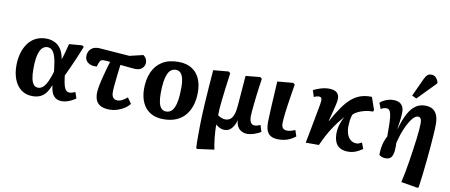

<svg xmlns="http://www.w3.org/2000/svg" viewBox="-84 -1175 4130 1764"><g transform="rotate(10 1981.0 -293.0)"><path d="M241 15Q178 15 134.5 -18Q91 -51 69 -108Q47 -165 47 -236Q47 -297 61.5 -349.5Q76 -402 104.5 -442.5Q133 -483 176 -505.5Q219 -528 276 -528Q306 -528 334 -519Q362 -510 384.5 -491.5Q407 -473 423 -442Q439 -411 447 -366H448Q455 -387 461.5 -410.5Q468 -434 475 -460Q482 -486 489 -514L610 -524L627 -512Q607 -462 585.5 -411.5Q564 -361 543 -314Q522 -267 501 -224L504 -199Q510 -152 518.5 -125.5Q527 -99 540 -87.5Q553 -76 572 -76Q583 -76 596 -80.5Q609 -85 623 -91L643 -34Q627 -22 605.5 -11Q584 0 560.5 7Q537 14 513 14Q485 14 462 2Q439 -10 424.5 -38.5Q410 -67 405 -115H404Q387 -71 365 -42Q343 -13 312.5 1Q282 15 241 15ZM278 -70Q304 -70 325 -90Q346 -110 363.5 -147.5Q381 -185 397 -239L394 -267Q387 -334 375 -374Q363 -414 345 -433Q327 -452 301 -452Q277 -452 259 -438Q241 -424 229 -396Q217 -368 211.5 -328Q206 -288 206 -235Q206 -180 213.5 -143.5Q221 -107 237 -88.5Q253 -70 278 -70Z M963 14Q908 14 876.5 -2.5Q845 -19 832.5 -48Q820 -77 820 -114Q820 -140 827 -179Q834 -218 849 -276.5Q864 -335 889 -419Q871 -421 855 -422Q839 -423 827 -423Q814 -423 804 -416.5Q794 -410 787 -389L775 -355Q747 -352 721.5 -360Q696 -368 680.5 -386.5Q665 -405 665 -434Q665 -476 693.5 -502.5Q722 -529 775 -525L1054 -504L1180 -534Q1200 -519 1207.5 -502.5Q1215 -486 1215 -471Q1215 -438 1193 -416.5Q1171 -395 1133 -395Q1123 -395 1103.5 -396.5Q1084 -398 1055.5 -401Q1027 -404 987 -408Q985 -391 983 -374Q981 -357 979 -340Q977 -323 975 -306.5Q973 -290 971.5 -274Q970 -258 968.5 -243.5Q967 -229 965.5 -215.5Q964 -202 963.5 -189.5Q963 -177 962.5 -167Q962 -157 962 -148Q962 -115 976 -98.5Q990 -82 1016 -82Q1039 -82 1060.5 -93.5Q1082 -105 1107 -126L1145 -72Q1125 -46 1095 -27Q1065 -8 1030.5 3Q996 14 963 14Z M1462 15Q1389 15 1339.5 -15.5Q1290 -46 1264.5 -101.5Q1239 -157 1239 -231Q1239 -317 1268 -384.5Q1297 -452 1357 -490Q1417 -528 1509 -528Q1581 -528 1630.5 -498.5Q1680 -469 1706 -414Q1732 -359 1732 -282Q1732 -219 1716 -165Q1700 -111 1667 -70.5Q1634 -30 1583 -7.5Q1532 15 1462 15ZM1474 -59Q1512 -59 1534 -88.5Q1556 -118 1565.5 -172Q1575 -226 1575 -301Q1575 -349 1567 -382.5Q1559 -416 1542 -434Q1525 -452 1497 -452Q1474 -452 1455 -439Q1436 -426 1423.5 -398Q1411 -370 1404 -325Q1397 -280 1397 -216Q1397 -166 1404.5 -131Q1412 -96 1429.5 -77.5Q1447 -59 1474 -59Z M1817 230 1806 225Q1804 199 1803.5 171Q1803 143 1803.5 106.5Q1804 70 1804 22Q1804 -13 1806 -66Q1808 -119 1812 -187Q1816 -255 1822 -336Q1828 -417 1835 -508L1977 -521L1994 -508Q1982 -423 1974.5 -360Q1967 -297 1961.5 -250.5Q1956 -204 1954 -170Q1952 -136 1952 -108Q1965 -98 1985 -90Q2005 -82 2021 -82Q2050 -82 2069 -96.5Q2088 -111 2099.5 -144Q2111 -177 2115 -230L2137 -508L2272 -521L2289 -508Q2284 -472 2278 -430.5Q2272 -389 2267 -346.5Q2262 -304 2258 -265.5Q2254 -227 2251.5 -197Q2249 -167 2249 -149Q2249 -127 2254 -110Q2259 -93 2270 -83.5Q2281 -74 2299 -74Q2310 -74 2324 -78Q2338 -82 2351 -88L2370 -26Q2356 -18 2340 -10.5Q2324 -3 2307 2.5Q2290 8 2274.5 11Q2259 14 2246 14Q2213 14 2189 0.5Q2165 -13 2152 -37.5Q2139 -62 2138 -94H2137Q2129 -62 2114 -37.5Q2099 -13 2079 0.5Q2059 14 2033 14Q2007 14 1985.5 3Q1964 -8 1950 -21H1949Q1949 4 1951 36.5Q1953 69 1956.5 103Q1960 137 1964.5 165.5Q1969 194 1973 209Z M2536 14Q2498 14 2474 3.5Q2450 -7 2437 -25.5Q2424 -44 2419 -68.5Q2414 -93 2414 -119Q2414 -124 2414 -131.5Q2414 -139 2414.5 -148Q2415 -157 2415.5 -168Q2416 -179 2416.5 -192.5Q2417 -206 2417.5 -222Q2418 -238 2419 -256.5Q2420 -275 2421 -296Q2422 -317 2423.5 -341Q2425 -365 2426.5 -391.5Q2428 -418 2429.5 -447Q2431 -476 2433 -508L2579 -521L2596 -508Q2587 -453 2579 -403.5Q2571 -354 2565 -312.5Q2559 -271 2555 -237Q2551 -203 2549 -178Q2547 -153 2547 -138Q2547 -119 2552.5 -106Q2558 -93 2569.5 -86Q2581 -79 2599 -79Q2617 -79 2636.5 -84.5Q2656 -90 2674 -98L2693 -41Q2670 -23 2645.5 -10.5Q2621 2 2593.5 8Q2566 14 2536 14Z M3185 14Q3139 14 3108.5 -3.5Q3078 -21 3064 -56Q3050 -91 3051 -142Q3052 -167 3057 -190.5Q3062 -214 3071.5 -239Q3081 -264 3096 -294Q3070 -264 3046 -232.5Q3022 -201 2999.5 -166.5Q2977 -132 2955 -91Q2933 -50 2911 0H2788Q2803 -77 2814.5 -138Q2826 -199 2834.5 -245Q2843 -291 2849 -322.5Q2855 -354 2858 -372.5Q2861 -391 2861 -397Q2863 -421 2856.5 -430Q2850 -439 2835 -439Q2826 -439 2814 -436Q2802 -433 2788 -426L2769 -487Q2795 -501 2835 -513.5Q2875 -526 2914 -526Q2963 -526 2987.5 -504.5Q3012 -483 3009 -440Q3009 -427 3002.5 -398Q2996 -369 2985.5 -327.5Q2975 -286 2961 -234H2964Q3007 -312 3045.5 -367Q3084 -422 3124 -456.5Q3164 -491 3210 -506.5Q3256 -522 3314 -520L3354 -404L3348 -389Q3308 -389 3274 -381Q3240 -373 3213.5 -360.5Q3187 -348 3169 -333Q3161 -317 3157 -301.5Q3153 -286 3151 -267.5Q3149 -249 3148 -225Q3146 -182 3157 -147.5Q3168 -113 3191.5 -93.5Q3215 -74 3248 -74Q3259 -74 3271 -78.5Q3283 -83 3297 -91L3318 -34Q3301 -22 3280.5 -11Q3260 0 3236 7Q3212 14 3185 14Z M3870 230 3716 204Q3726 161 3736 109.5Q3746 58 3754.5 2.5Q3763 -53 3771 -107.5Q3779 -162 3785 -211Q3791 -260 3794 -298Q3797 -336 3797 -359Q3797 -388 3788.5 -401.5Q3780 -415 3762 -415Q3749 -415 3735 -405Q3721 -395 3707 -376.5Q3693 -358 3679 -333Q3665 -308 3652 -278Q3639 -248 3628 -214Q3617 -180 3608 -144Q3610 -104 3607.5 -74.5Q3605 -45 3597 -25Q3589 -5 3573.5 4.5Q3558 14 3532 14Q3514 14 3496.5 6.5Q3479 -1 3474 -7Q3474 -45 3479 -77Q3484 -109 3493.5 -136Q3503 -163 3516 -186Q3516 -212 3515.5 -233Q3515 -254 3515 -270Q3515 -286 3515 -299Q3515 -312 3514 -323Q3512 -366 3506.5 -392Q3501 -418 3491 -429Q3481 -440 3462 -440Q3450 -440 3437.5 -436Q3425 -432 3412 -424L3391 -479Q3408 -494 3428.5 -504.5Q3449 -515 3471 -520.5Q3493 -526 3514 -526Q3543 -526 3565 -516.5Q3587 -507 3600 -485.5Q3613 -464 3613 -428Q3613 -416 3612 -401.5Q3611 -387 3609 -368Q3607 -349 3603.5 -325Q3600 -301 3596 -273L3598 -272Q3622 -358 3652 -414.5Q3682 -471 3721 -498.5Q3760 -526 3810 -526Q3850 -526 3877.5 -511Q3905 -496 3920.5 -462.5Q3936 -429 3936 -374Q3936 -337 3932.5 -282Q3929 -227 3923.5 -162Q3918 -97 3911 -28.5Q3904 40 3896.5 105.5Q3889 171 3881 225ZM3718 -576 3676 -596 3753 -763Q3766 -791 3780 -803.5Q3794 -816 3817 -816Q3841 -816 3857 -801.5Q3873 -787 3883 -761V-745Z"/></g></svg>

Font: Literata
Style: Bold Italic
Weight: 700
Italic angle: -2°
Designer: Latin by Veronika Burian and Jose Scaglione. Greek by Irene Vlachou. Cyrillic by Vera Evstafieva
Foundry: TypeTogether
Version: Version 3.103;gftools[0.9.29]